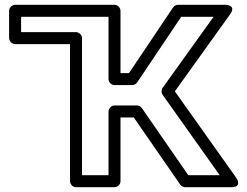

<svg xmlns="http://www.w3.org/2000/svg" viewBox="-20 -756 1029 801"><path d="M551.2 -316H457.7C442.6 -316 432.7 -301.7 432.7 -291V-25H322.1V-597C322.1 -612.1 307.8 -622 297.1 -622H68V-686H432.7V-426C432.7 -410.9 447 -401 457.7 -401H531.4C539.8 -401 547.9 -405.7 552.2 -412.1L736.1 -686H871L658.5 -389.6C652 -380.6 653.1 -368 658.4 -360.5L896.6 -25H765.6L571.8 -305.2C567 -312.1 558.5 -316 551.2 -316ZM538.1 -266 731.9 14.2C736.1 20.3 744.2 25 752.5 25H945C993.9 25 965.4 -14.5 965.4 -14.5L709.5 -374.9L940 -696.4C968.6 -736.3 919.7 -736 919.7 -736H722.8C715.2 -736 706.7 -731.9 702 -724.9L518.1 -451H482.7V-711C482.7 -721.7 472.8 -736 457.7 -736H43C32.3 -736 18 -726.1 18 -711V-597C18 -586.3 27.9 -572 43 -572H272.1V0C272.1 10.7 282 25 297.1 25H457.7C468.4 25 482.7 15.1 482.7 0V-266Z"/></svg>

Font: Asimov
Style: WidOu
Weight: 500
Designer: Google
Version: Version 2.000980; 2014